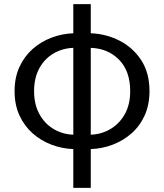

<svg xmlns="http://www.w3.org/2000/svg" viewBox="-20 -716 799 935"><path d="M337 199V10Q282 8 230.5 -11.5Q179 -31 138.5 -67Q98 -103 74.5 -154.5Q51 -206 51 -272Q51 -338 74.5 -389.5Q98 -441 138.5 -477Q179 -513 230.5 -532.5Q282 -552 337 -554V-696H422V-554Q498 -551 563 -517.5Q628 -484 668 -422.5Q708 -361 708 -272Q708 -206 684.5 -154Q661 -102 620.5 -66.5Q580 -31 529 -11.5Q478 8 422 10V199ZM146 -272Q146 -208 171.5 -161Q197 -114 240.5 -88Q284 -62 337 -60V-483Q284 -481 240.5 -455.5Q197 -430 171.5 -383.5Q146 -337 146 -272ZM614 -272Q614 -370 560 -425Q506 -480 422 -483V-60Q475 -62 518.5 -88Q562 -114 588 -160.5Q614 -207 614 -272Z"/></svg>

Font: Source Han Sans SC
Style: Regular
Weight: 400
Designer: Ryoko NISHIZUKA 西塚涼子 (kana, bopomofo & ideographs); Paul D. Hunt (Latin, Greek & Cyrillic); Sandoll Communications 산돌커뮤니
Foundry: Adobe
Version: Version 2.002;hotconv 1.0.116;makeotfexe 2.5.65601; ttfautoh